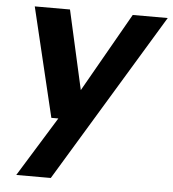

<svg xmlns="http://www.w3.org/2000/svg" viewBox="-52 -552 738 820"><g transform="rotate(5 317.0 -142.0)"><path d="M48 220 206 -36H176L64 -504H215L291 -165L484 -504H634L196 220Z"/></g></svg>

Font: DM Sans ExtraBold
Style: Italic
Weight: 800
Italic angle: -10°
Designer: Colophon Foundry, Jonny Pinhorn
Foundry: Colophon Foundry
Version: Version 4.004;gftools[0.9.30]